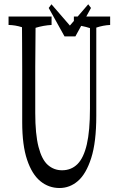

<svg xmlns="http://www.w3.org/2000/svg" viewBox="-20 -895 568 920"><path d="M507.8 -815.9Q507.8 -800.8 507.8 -775.4Q474.6 -773.9 441.4 -762.7Q441.4 -553.7 441.4 -340.3Q441.4 -213.4 417 -137.5Q392.6 -61.5 353.5 -27.8Q314.5 5.9 265.1 5.9Q213.4 5.9 173.3 -26.9Q133.3 -59.6 109.9 -129.2Q86.4 -198.7 86.4 -309.1Q86.4 -431.2 86.4 -563.5Q85.9 -620.6 85.9 -687.5Q85.9 -723.6 85.4 -764.6Q53.2 -774.9 21 -775.4Q21 -800.3 21 -815.9Q21 -815.9 227.1 -815.9Q227.1 -800.8 227.1 -775.4Q189 -773.4 150.4 -761.7Q148.9 -642.1 148.9 -574.7Q148.9 -469.2 148.9 -354Q148.9 -252 164.6 -191.2Q180.2 -130.4 209.2 -104.7Q238.3 -79.1 277.3 -79.1Q321.3 -79.1 351.1 -108.6Q380.9 -138.2 396 -203.1Q411.1 -268.1 411.1 -375Q411.1 -572.3 411.1 -760.3Q372.1 -772.9 334 -775.4Q334 -800.3 334 -815.9Q334 -815.9 507.8 -815.9ZM314.9 -772.5 402.8 -874.5 416 -856.9 341.3 -720.7H289.1L213.4 -856.9L226.6 -874.5Z"/></svg>

Font: Scarab Serif
Style: Light
Weight: 300
Designer: John Roberts
Foundry: Scarab
Version: 1.0